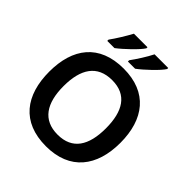

<svg xmlns="http://www.w3.org/2000/svg" viewBox="-248 -1106 1283 1283"><g transform="rotate(45 393.5 -464.0)"><path d="M602 -928V-938H473C451 -893 409 -828 381 -790V-778H449C497 -813 581 -893 602 -928ZM406 -928V-938H278C254 -893 214 -828 186 -790V-778H254C301 -813 385 -893 406 -928ZM730 -358C730 -580 620 -725 395 -725C164 -725 57 -579 57 -359C57 -137 164 10 394 10C620 10 730 -137 730 -358ZM193 -358C193 -519 254 -616 395 -616C534 -616 593 -519 593 -358C593 -197 534 -100 394 -100C255 -100 193 -197 193 -358Z"/></g></svg>

Font: Noto Sans Georgian SemiBold
Style: Regular
Weight: 600
Designer: Monotype Design Team, Akaki Razmadze
Foundry: Google LLC
Version: Version 2.005